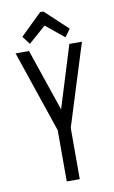

<svg xmlns="http://www.w3.org/2000/svg" viewBox="-89 -839 528 886"><g transform="rotate(-10 175.0 -395.5)"><path d="M150 0V-240L20 -623H83L182 -332L272 -623H331L211 -240V0ZM93 -655 64 -693 165 -791H180L286 -692L260 -656L174 -726Z"/></g></svg>

Font: Inconsolata ExtraCondensed
Style: Regular
Weight: 400
Width: 2
Monospace: yes
Designer: Raph Levien, Cyreal, Brenton Simpson
Foundry: Raph Levien, Cyreal, Google
Version: Version 3.000; ttfautohint (v1.8.2.53-6de2)